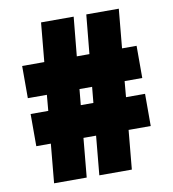

<svg xmlns="http://www.w3.org/2000/svg" viewBox="-83 -812 795 884"><g transform="rotate(-10 315.0 -370.0)"><path d="M98.5 0 115.5 -182.5H47.5V-333H130L136.5 -407H47.5V-557.5H151L168 -740H320.5L303 -557.5H362L379.5 -740H531.5L514.5 -557.5H582.5V-407H500L493.5 -333H582.5V-182.5H479L462 0H310L327 -182.5H268L251 0ZM282 -333H341L348 -407H289Z"/></g></svg>

Font: Encode Sans SmCnd Black
Style: Regular
Weight: 900
Width: 4
Designer: Multiple Designers
Foundry: Impallari Type
Version: Version 3.002; ttfautohint (v1.8.3) -l 8 -r 50 -G 200 -x 14 